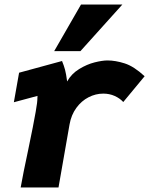

<svg xmlns="http://www.w3.org/2000/svg" viewBox="-20 -825 656 845"><path d="M104 -165Q127.5 -277.5 137 -332.5Q141.5 -360.5 143 -371Q144.5 -381.5 145 -403L41 -375L64 -505L253 -556.5Q261.5 -536 266.2 -518.2Q271 -500.5 275.5 -466.5Q294.5 -500.5 328.5 -521.2Q362.5 -542 396.5 -550.5Q430.5 -559 453 -559Q488 -559 528.8 -546Q569.5 -533 616.5 -489.5L522.5 -376Q507.5 -392.5 484.5 -402.8Q461.5 -413 434.5 -413Q401 -413 369.8 -397Q338.5 -381 316 -350.2Q293.5 -319.5 286 -277L237.5 0H71Q81.5 -60 104 -165ZM218.5 -600 336.5 -805H518.5L334 -600Z"/></svg>

Font: JuliaMono Black
Style: Italic
Weight: 900
Italic angle: -9°
Monospace: yes
Designer: cormullion
Foundry: corm
Version: Version 0.057; ttfautohint (v1.8.4)